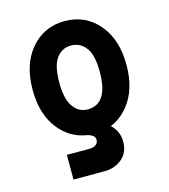

<svg xmlns="http://www.w3.org/2000/svg" viewBox="-111 -635 807 917"><g transform="rotate(-15 293.0 -176.0)"><path d="M463.9 -466.3Q524.9 -391.6 524.9 -268.6Q524.9 -145.5 463.9 -70.8Q426.8 -25.4 377 -5.4Q415 30.8 415 81.1Q415 134.8 379.2 165Q343.3 195.3 292.5 195.3H138.7V73.2H248.5Q272.9 73.2 283.7 63.5Q294.4 53.7 294.2 40Q293.9 26.4 283.7 19Q269.5 8.8 249 5.9Q173.8 -7.8 122.1 -70.8Q61 -145 61 -268.6Q61 -391.6 122.1 -466.3Q188 -546.9 293 -546.9Q397.9 -546.9 463.9 -466.3ZM293 -110.8Q345.2 -110.8 370.6 -155.3Q393.1 -194.3 393.1 -268.6Q393.1 -345.7 370.6 -381.8Q342.3 -426.3 291.5 -426.3Q243.2 -426.3 215.3 -381.8Q192.9 -345.2 192.9 -268.6Q192.9 -195.3 215.3 -157.2Q242.7 -110.8 293 -110.8Z"/></g></svg>

Font: Consola Mono
Style: Bold
Weight: 700
Monospace: yes
Designer: Wojciech Kalinowski "wmk69" (wmk69@o2.pl)
Foundry: Wojciech Kalinowski "wmk69" (wmk69@o2.pl)
Version: Version 2.1.0